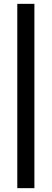

<svg xmlns="http://www.w3.org/2000/svg" viewBox="-20 -770 269 999"><path d="M70 -750H159V209H70Z"/></svg>

Font: Cabin
Style: Regular
Weight: 400
Designer: Pablo Impallari
Foundry: Pablo Impallari. http://www.impallari.com Igino Marini. http://www.ikern.com
Version: Version 2.001